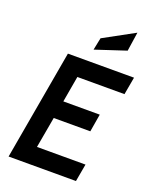

<svg xmlns="http://www.w3.org/2000/svg" viewBox="-173 -1054 916 1149"><g transform="rotate(20 285.5 -480.0)"><path d="M150 -700H571L551 -588H251L222 -422H454L435 -309H202L167 -112H476L456 0H27ZM302 -853 498 -960 480 -839 286 -775Z"/></g></svg>

Font: Cabin SemiBold
Style: Italic
Weight: 600
Italic angle: -7°
Designer: Pablo Impallari
Foundry: Pablo Impallari. http://www.impallari.com Igino Marini. http://www.ikern.com
Version: Version 2.200